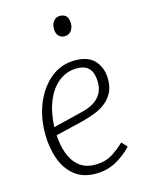

<svg xmlns="http://www.w3.org/2000/svg" viewBox="-114 -805 678 889"><g transform="rotate(-15 225.5 -360.5)"><path d="M275 -518Q340 -518 370.5 -482.5Q401 -447 401 -395Q401 -356 386.5 -329Q372 -302 348 -284Q324 -266 295.5 -255.5Q267 -245 238 -237L104 -205Q106 -160 120 -119Q134 -78 164 -52.5Q194 -27 242 -27Q267 -27 289 -33Q311 -39 334 -54.5Q357 -70 384 -95L408 -69Q392 -52 373 -37Q354 -22 333 -10.5Q312 1 287.5 7.5Q263 14 234 14Q172 14 132 -18.5Q92 -51 73 -105.5Q54 -160 54 -225Q54 -306 82 -372Q110 -438 159.5 -478Q209 -518 275 -518ZM352 -391Q352 -414 346 -434.5Q340 -455 322.5 -467.5Q305 -480 274 -480Q225 -480 187 -450Q149 -420 127.5 -367Q106 -314 103 -244L241 -278Q276 -286 300.5 -300.5Q325 -315 338.5 -338Q352 -361 352 -391ZM219 -684Q219 -706 230.5 -720.5Q242 -735 260 -735Q274 -735 283.5 -729.5Q293 -724 297.5 -713Q302 -702 302 -688Q302 -669 291 -653.5Q280 -638 259 -638Q241 -638 230 -650.5Q219 -663 219 -684Z"/></g></svg>

Font: Literata 18pt ExtraLight
Style: Italic
Weight: 250
Italic angle: -2°
Designer: Latin by Veronika Burian and Jose Scaglione. Greek by Irene Vlachou. Cyrillic by Vera Evstafieva
Foundry: TypeTogether
Version: Version 3.103;gftools[0.9.29]